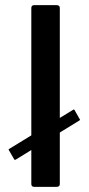

<svg xmlns="http://www.w3.org/2000/svg" viewBox="-20 -728 346 748"><path d="M102 -11V-697Q102 -708 114 -708H200Q213 -708 213 -697V-11Q213 0 200 0H114Q102 0 102 -11ZM41 -106Q39 -105 37.5 -105.5Q36 -106 36 -106L14 -144Q12 -146 16 -148L266 -301Q268 -302 270 -300L291 -263Q293 -261 290 -259Z"/></svg>

Font: Glory SemiBold
Style: Regular
Weight: 600
Designer: Robert Leuschke
Foundry: Robert Leuschke
Version: Version 1.011